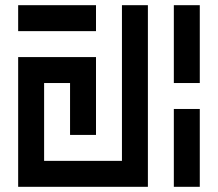

<svg xmlns="http://www.w3.org/2000/svg" viewBox="-20 -720 840 740"><path d="M150 -100V-400H250V-200H350V-500H50V0H550V-700H450V-100ZM50 -700V-600H350V-700ZM650 -400H750V-700H650ZM750 0V-300H650V0Z"/></svg>

Font: Mourier
Style: Regular
Weight: 400
Designer: Eric Mourier
Foundry: Velvetyne Type Foundry
Version: Version 2.000;hotconv 1.0.109;makeotfexe 2.5.65596